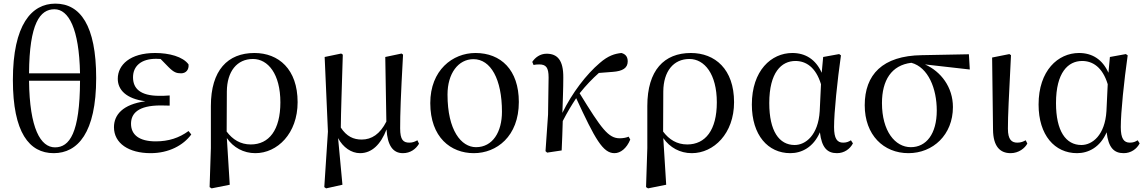

<svg xmlns="http://www.w3.org/2000/svg" viewBox="-20 -829 6320 1058"><path d="M276 15C408 15 510 -97 510 -399C510 -689 422 -809 285 -809C154 -809 51 -693 51 -388C51 -99 141 15 276 15ZM283 -17C204 -17 143 -120 140 -384H421C420 -95 363 -17 283 -17ZM140 -425C142 -700 200 -778 280 -778C358 -778 416 -672 421 -425Z M810 15C910 15 990 -28 1034 -88L1019 -107C967 -69 909 -50 838 -50C746 -50 702 -87 702 -147C702 -203 740 -248 866 -248C877 -248 888 -248 915 -247V-303C891 -301 875 -301 858 -301C752 -301 713 -342 713 -403C713 -465 758 -505 840 -505L865 -504L909 -459C938 -430 953 -425 978 -425C1004 -425 1022 -444 1019 -474C988 -517 912 -537 835 -537C696 -537 629 -471 629 -395C629 -334 675 -285 781 -271C656 -254 608 -196 608 -128C608 -39 690 15 810 15Z M1135 202 1146 209 1246 189 1230 -68C1266 -16 1322 15 1387 15C1508 15 1620 -93 1620 -266C1620 -448 1515 -537 1382 -537C1235 -537 1142 -442 1142 -245V-13ZM1229 -104 1230 -325C1231 -436 1286 -504 1374 -504C1457 -504 1525 -421 1525 -265C1525 -112 1462 -33 1362 -33C1305 -33 1262 -60 1229 -104Z M1964 15C2029 15 2078 -33 2110 -116C2115 -28 2145 15 2200 15C2241 15 2271 -7 2289 -37L2280 -56C2267 -49 2255 -43 2236 -43C2202 -43 2185 -58 2185 -122C2185 -200 2188 -295 2201 -528L2193 -534L2103 -515L2109 -159C2074 -90 2028 -60 1973 -60C1928 -60 1890 -77 1858 -126C1859 -224 1863 -323 1869 -528L1860 -534L1769 -515L1787 -104L1767 202L1777 209L1867 189L1843 -68C1870 -17 1916 15 1964 15Z M2591 15C2716 15 2839 -77 2839 -267C2839 -444 2740 -537 2600 -537C2474 -537 2351 -442 2351 -261C2351 -72 2464 15 2591 15ZM2603 -18C2522 -18 2446 -110 2446 -308C2446 -424 2505 -503 2589 -503C2684 -503 2746 -393 2746 -213C2746 -102 2695 -18 2603 -18Z M3366 15C3399 15 3433 -11 3453 -60L3444 -76C3433 -71 3415 -67 3395 -67C3332 -67 3294 -120 3174 -315C3210 -360 3245 -396 3280 -427L3357 -433C3411 -437 3439 -454 3439 -491C3439 -520 3423 -532 3404 -537C3368 -533 3332 -523 3285 -482C3211 -419 3133 -318 3079 -207C3081 -273 3084 -340 3084 -401C3085 -498 3051 -533 2992 -533C2956 -533 2929 -512 2913 -488L2920 -471C2929 -473 2940 -474 2951 -474C2989 -474 3003 -457 3003 -402L3000 -198L2986 4L2995 12L3075 0C3078 -54 3079 -107 3081 -162C3109 -216 3127 -245 3155 -288C3259 -63 3302 15 3366 15Z M3540 202 3551 209 3651 189 3635 -68C3671 -16 3727 15 3792 15C3913 15 4025 -93 4025 -266C4025 -448 3920 -537 3787 -537C3640 -537 3547 -442 3547 -245V-13ZM3634 -104 3635 -325C3636 -436 3691 -504 3779 -504C3862 -504 3930 -421 3930 -265C3930 -112 3867 -33 3767 -33C3710 -33 3667 -60 3634 -104Z M4335 15C4397 15 4462 -17 4498 -100C4508 -16 4538 15 4592 15C4632 15 4664 -8 4680 -39L4669 -56C4656 -48 4645 -43 4626 -43C4593 -43 4576 -65 4576 -129C4576 -211 4594 -383 4614 -524L4604 -531L4516 -515L4508 -428C4475 -502 4418 -537 4346 -537C4230 -537 4123 -440 4123 -253C4123 -84 4212 15 4335 15ZM4504 -365 4497 -217C4489 -84 4419 -30 4359 -30C4273 -30 4219 -107 4219 -261C4219 -430 4286 -493 4363 -493C4420 -493 4475 -460 4504 -365Z M4986 15C5121 15 5231 -86 5231 -239C5231 -349 5165 -435 5077 -474L5324 -446L5319 -530L5060 -525C4842 -522 4745 -417 4745 -249C4745 -85 4849 15 4986 15ZM5002 -483C5095 -458 5142 -341 5142 -220C5142 -91 5084 -18 4999 -18C4912 -18 4840 -107 4840 -261C4840 -386 4892 -470 5002 -483Z M5549 15C5594 15 5628 -13 5641 -38L5632 -56C5619 -49 5606 -43 5586 -43C5555 -43 5534 -59 5534 -120C5534 -196 5539 -284 5551 -525L5542 -531L5447 -512L5452 -114C5453 -23 5490 15 5549 15Z M5915 15C5977 15 6042 -17 6078 -100C6088 -16 6118 15 6172 15C6212 15 6244 -8 6260 -39L6249 -56C6236 -48 6225 -43 6206 -43C6173 -43 6156 -65 6156 -129C6156 -211 6174 -383 6194 -524L6184 -531L6096 -515L6088 -428C6055 -502 5998 -537 5926 -537C5810 -537 5703 -440 5703 -253C5703 -84 5792 15 5915 15ZM6084 -365 6077 -217C6069 -84 5999 -30 5939 -30C5853 -30 5799 -107 5799 -261C5799 -430 5866 -493 5943 -493C6000 -493 6055 -460 6084 -365Z"/></svg>

Font: Noto Serif KR Medium
Style: Regular
Weight: 500
Designer: Ryoko NISHIZUKA 西塚涼子 (kana & ideographs); Frank Grießhammer (Latin, Greek & Cyrillic); Wenlong ZHANG 张文龙 (bopomofo); San
Foundry: Adobe
Version: Version 2.001;hotconv 1.1.0;makeotfexe 2.6.0